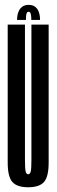

<svg xmlns="http://www.w3.org/2000/svg" viewBox="-20 -778 239 803"><path d="M97.9 5.2Q51.4 5.2 31.8 -16.8Q12.2 -38.8 12.2 -98.2V-675H84.4V-108.5Q84.4 -71.2 87.4 -60.2Q90.4 -49.2 97.9 -49.2Q105.4 -49.2 108.4 -60.2Q111.4 -71.2 111.4 -108.5V-675H183.5V-98.2Q183.5 -38.8 163.9 -16.8Q144.4 5.2 97.9 5.2ZM100 -757.6Q116.8 -757.6 127.3 -749.4Q137.8 -741.2 142.7 -726.9Q147.5 -712.6 147.5 -694.5H111Q111 -707.8 109.6 -715.3Q108.3 -722.7 105.9 -725.8Q103.4 -728.9 99.9 -728.9Q95.7 -728.9 93.1 -725.7Q90.5 -722.5 89.5 -714.9Q88.5 -707.3 88.5 -694.5H51.4Q51.4 -712.6 56.5 -726.9Q61.7 -741.2 72.4 -749.4Q83.1 -757.6 100 -757.6Z"/></svg>

Font: Anybody UltraCondensed Thin
Style: Regular
Weight: 100
Width: 1
Designer: Tyler Finck
Foundry: Etcetera Type Company
Version: Version 1.110